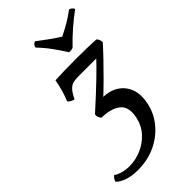

<svg xmlns="http://www.w3.org/2000/svg" viewBox="-364 -781 1103 1103"><g transform="rotate(-45 188.0 -229.0)"><path d="M57 242Q8 242 -27.5 229.5Q-63 217 -81 198Q-79 188 -73 179.5Q-67 171 -59 165Q-48 175 -20.5 183.5Q7 192 41 192Q88 192 135.5 172Q183 152 218.5 113Q254 74 265 17Q279 -56 237.5 -87.5Q196 -119 122 -119Q115 -128 111 -138Q107 -148 109 -159Q201 -242 257.5 -296.5Q314 -351 352 -392L359 -381H196Q173 -381 155 -377Q137 -373 121 -356.5Q105 -340 87 -303Q77 -305 66.5 -310.5Q56 -316 49 -325Q63 -359 72 -391.5Q81 -424 87 -458Q120 -460 162 -461Q204 -462 259 -462Q307 -462 346 -461Q385 -460 419 -458Q434 -445 434 -421Q406 -389 367.5 -349Q329 -309 283.5 -263.5Q238 -218 186 -170L207 -197Q262 -197 302.5 -172.5Q343 -148 361.5 -102.5Q380 -57 367 8Q355 72 312.5 125.5Q270 179 204.5 210.5Q139 242 57 242ZM256 -517Q234 -553 204 -594.5Q174 -636 139 -672Q141 -683 146.5 -689.5Q152 -696 162 -700Q193 -676 228 -651Q263 -626 292 -608Q335 -629 368.5 -649Q402 -669 430 -691Q439 -689 446 -683Q453 -677 457 -668Q417 -639 372.5 -600.5Q328 -562 289 -521Q280 -517 271 -516.5Q262 -516 256 -517Z"/></g></svg>

Font: Vollkorn
Style: Italic
Weight: 400
Italic angle: -11°
Designer: Friedrich Althausen
Foundry: Friedrich Althausen
Version: Version 5.001